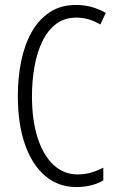

<svg xmlns="http://www.w3.org/2000/svg" viewBox="-20 -745 471 775"><path d="M289 -674Q240 -674 206 -648Q172 -622 150.5 -577Q129 -532 119 -475Q109 -418 109 -357Q109 -261 131.5 -190Q154 -119 195.5 -80Q237 -41 293 -41Q325 -41 351.5 -49.5Q378 -58 397 -68V-17Q376 -4 348 3Q320 10 288 10Q216 10 163 -34.5Q110 -79 81 -161.5Q52 -244 52 -358Q52 -432 65.5 -498Q79 -564 107.5 -615Q136 -666 180.5 -695.5Q225 -725 287 -725Q351 -725 407 -693L385 -646Q362 -660 337.5 -667Q313 -674 289 -674Z"/></svg>

Font: Noto Sans ExtraCondensed Light
Style: Regular
Weight: 300
Width: 2
Designer: Monotype Design Team
Foundry: Monotype Imaging Inc.
Version: Version 2.013; ttfautohint (v1.8.4.7-5d5b)